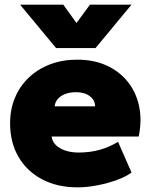

<svg xmlns="http://www.w3.org/2000/svg" viewBox="-20 -792 648 827"><path d="M314.5 15Q227 15 161.5 -19.5Q96 -54 59.8 -116Q23.5 -178 23.5 -261Q23.5 -321.5 44.8 -371.8Q66 -422 104.8 -458.5Q143.5 -495 196.2 -515Q249 -535 312.5 -535Q383.5 -535 438.8 -510Q494 -485 530 -440.2Q566 -395.5 579 -335.2Q592 -275 577.5 -204H202.5Q204.5 -183.5 219.8 -168Q235 -152.5 260.5 -143.8Q286 -135 318.5 -135Q366 -135 407 -146Q448 -157 488.5 -181L546.5 -49Q523.5 -31.5 484 -17Q444.5 -2.5 399.5 6.2Q354.5 15 314.5 15ZM215.5 -334H389.5Q389.5 -361 366.5 -378Q343.5 -395 306.5 -395Q268.5 -395 243.2 -378Q218 -361 215.5 -334ZM221.5 -585 66.5 -772H252.5L309.5 -693L367.5 -772H546.5L391.5 -585Z"/></svg>

Font: Geologica Black
Style: Regular
Weight: 900
Designer: Sindre Bremnes, Frode Helland
Foundry: Monokrom Skriftforlag AS
Version: Version 1.010;gftools[0.9.28]